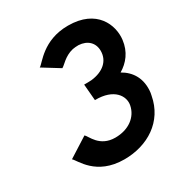

<svg xmlns="http://www.w3.org/2000/svg" viewBox="-171 -836 911 970"><g transform="rotate(-30 284.5 -351.0)"><path d="M287 -416 295 -321C407 -323 446 -259 436 -209C424 -147 368 -105 290 -105C198 -105 176 -180 160 -193L45 -120C66 -103 110 13 275 13C412 13 529 -61 554 -197L557 -212C567 -292 532 -346 477 -377C524 -405 560 -449 568 -515C578 -597 532 -715 365 -715C217 -715 159 -615 136 -603L233 -543C248 -549 275 -588 327 -600C338 -602 349 -603 362 -603C413 -600 445 -569 445 -522C445 -464 401 -425 330 -417C316 -416 302 -416 287 -416Z"/></g></svg>

Font: Bluebird
Style: Obl
Weight: 400
Designer: Jasper
Foundry: Cannot Into Space Fonts
Version: Version 0.98